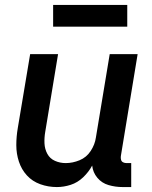

<svg xmlns="http://www.w3.org/2000/svg" viewBox="-20 -749 616 777"><path d="M210 8Q238 8 266 -1Q294 -10 316.5 -31.5Q339 -53 353 -79Q356 -51 374 -29.5Q392 -8 419.5 0Q447 8 476 8H511V-89H492Q485 -89 478.5 -92Q472 -95 470 -102Q468 -109 469 -117L537 -530H424L368 -192Q364 -164 347 -138Q330 -112 302 -100.5Q274 -89 246 -89Q223 -89 202.5 -98Q182 -107 171.5 -126.5Q161 -146 160 -169Q159 -192 163 -215L215 -530H102L52 -231Q46 -196 46 -161.5Q46 -127 56.5 -95Q67 -63 89 -39Q111 -15 143 -3.5Q175 8 210 8ZM195 -641H495V-729H195Z"/></svg>

Font: Iosevka Sparkle Semibold
Style: Italic
Weight: 600
Italic angle: -9°
Designer: Belleve Invis
Foundry: Belleve Invis
Version: Version 4.5.0; ttfautohint (v1.8.3)